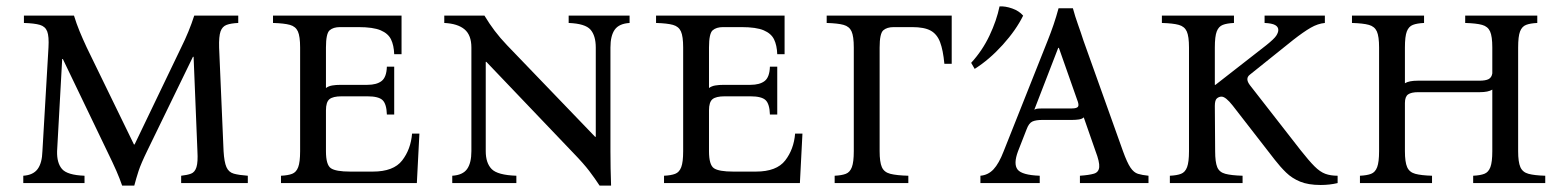

<svg xmlns="http://www.w3.org/2000/svg" viewBox="-20 -574 4906 602"><path d="M363 8Q355 -15 345 -38Q335 -61 314 -104L177 -389H175L159 -100Q158 -63 174.5 -44Q191 -25 245 -23V0H53V-23Q84 -25 98 -44Q112 -63 113 -100L132 -425Q134 -460 128 -475.5Q122 -491 105 -496Q88 -501 55 -502V-525H212Q220 -499 229.5 -476Q239 -453 252 -425L400 -121H402L548 -425Q560 -449 570.5 -474.5Q581 -500 589 -525H727V-502Q704 -501 690.5 -496Q677 -491 671.5 -475.5Q666 -460 667 -425L681 -100Q683 -66 690 -50Q697 -34 713 -29.5Q729 -25 757 -23V0H548V-23Q567 -25 579 -29.5Q591 -34 596 -50Q601 -66 599 -100L587 -396H585L443 -104Q422 -61 414.5 -38Q407 -15 401 8Z M861 0V-23Q883 -24 896 -29Q909 -34 915 -50Q921 -66 921 -100V-425Q921 -460 914 -475.5Q907 -491 889 -496Q871 -501 836 -502V-525H1239V-404H1216Q1215 -432 1206 -450.5Q1197 -469 1173.5 -479Q1150 -489 1104 -489H1046Q1025 -489 1013.5 -479Q1002 -469 1002 -425V-298Q1010 -304 1021.5 -306Q1033 -308 1049 -308H1132Q1161 -308 1176.5 -320Q1192 -332 1193 -365H1216V-215H1193Q1192 -248 1179.5 -260Q1167 -272 1132 -272H1051Q1024 -272 1013 -263Q1002 -254 1002 -228V-100Q1002 -57 1017.5 -46.5Q1033 -36 1078 -36H1149Q1214 -36 1241 -71Q1268 -106 1272 -155H1295L1287 0Z M1860 8Q1845 -15 1827.5 -38Q1810 -61 1778 -94L1505 -380H1503V-100Q1503 -63 1521.5 -44Q1540 -25 1599 -23V0H1398V-23Q1431 -25 1444.5 -44Q1458 -63 1458 -100V-425Q1458 -464 1436.5 -482Q1415 -500 1373 -502V-525H1499Q1514 -500 1531 -477.5Q1548 -455 1570 -432L1846 -145H1848V-425Q1848 -462 1831.5 -481Q1815 -500 1763 -502V-525H1954V-502Q1921 -500 1907.5 -481Q1894 -462 1894 -425V-100Q1894 -72 1894.5 -46.5Q1895 -21 1896 8Z M2062 0V-23Q2084 -24 2097 -29Q2110 -34 2116 -50Q2122 -66 2122 -100V-425Q2122 -460 2115 -475.5Q2108 -491 2090 -496Q2072 -501 2037 -502V-525H2440V-404H2417Q2416 -432 2407 -450.5Q2398 -469 2374.5 -479Q2351 -489 2305 -489H2247Q2226 -489 2214.5 -479Q2203 -469 2203 -425V-298Q2211 -304 2222.5 -306Q2234 -308 2250 -308H2333Q2362 -308 2377.5 -320Q2393 -332 2394 -365H2417V-215H2394Q2393 -248 2380.5 -260Q2368 -272 2333 -272H2252Q2225 -272 2214 -263Q2203 -254 2203 -228V-100Q2203 -57 2218.5 -46.5Q2234 -36 2279 -36H2350Q2415 -36 2442 -71Q2469 -106 2473 -155H2496L2488 0Z M2597 0V-23Q2619 -24 2632 -29Q2645 -34 2651 -50Q2657 -66 2657 -100V-425Q2657 -460 2650 -475.5Q2643 -491 2625 -496Q2607 -501 2572 -502V-525H2964V-374H2941Q2937 -417 2927.5 -442Q2918 -467 2898 -478Q2878 -489 2840 -489H2782Q2761 -489 2749.5 -479Q2738 -469 2738 -425V-100Q2738 -66 2745 -50Q2752 -34 2771.5 -29Q2791 -24 2828 -23V0Z M3501 -100Q3514 -64 3524.5 -48.5Q3535 -33 3548 -29Q3561 -25 3581 -23V0H3366V-23Q3395 -25 3410 -29.5Q3425 -34 3426.5 -50Q3428 -66 3415 -100L3378 -206Q3373 -201 3363 -199.5Q3353 -198 3342 -198H3249Q3228 -198 3217 -193Q3206 -188 3199 -169L3172 -100Q3157 -60 3170.5 -42.5Q3184 -25 3240 -23V0H3054V-23Q3078 -25 3095 -43Q3112 -61 3127 -100L3265 -447Q3275 -472 3283.5 -497Q3292 -522 3299 -548H3344Q3351 -522 3360 -497Q3369 -472 3377 -447ZM3341 -234Q3356 -234 3360 -239.5Q3364 -245 3357 -262L3300 -424H3298L3223 -230Q3228 -233 3234.5 -233.5Q3241 -234 3249 -234ZM3114 -554Q3132 -555 3153.5 -547.5Q3175 -540 3188 -525Q3166 -480 3124 -433.5Q3082 -387 3036 -358L3025 -377Q3060 -415 3082.5 -462.5Q3105 -510 3114 -554Z M4058 -103Q4084 -70 4101.5 -52.5Q4119 -35 4135.5 -29Q4152 -23 4174 -23V0Q4149 6 4121 6Q4082 6 4056.5 -4.5Q4031 -15 4012.5 -33Q3994 -51 3977 -73L3845 -243Q3823 -271 3810 -271Q3802 -271 3795.5 -265.5Q3789 -260 3789 -242L3790 -100Q3790 -66 3796.5 -50Q3803 -34 3822 -29Q3841 -24 3876 -23V0H3648V-23Q3670 -24 3683 -29Q3696 -34 3702 -50Q3708 -66 3708 -100V-425Q3708 -460 3701 -475.5Q3694 -491 3676 -496Q3658 -501 3623 -502V-525H3849V-502Q3827 -501 3814 -496Q3801 -491 3795 -475.5Q3789 -460 3789 -425V-308H3791L3950 -432Q3975 -452 3981.5 -462Q3988 -472 3988 -480Q3988 -490 3978 -495.5Q3968 -501 3945 -502V-525H4134V-502Q4112 -500 4089.5 -487Q4067 -474 4035 -449L3899 -340Q3883 -328 3899 -307Z M4740 -100Q4740 -66 4747 -50Q4754 -34 4772.5 -29Q4791 -24 4825 -23V0H4599V-23Q4621 -24 4634 -29Q4647 -34 4653 -50Q4659 -66 4659 -100V-293Q4646 -285 4620 -285H4427Q4405 -285 4395 -278Q4385 -271 4385 -251V-100Q4385 -66 4392 -50Q4399 -34 4417.5 -29Q4436 -24 4470 -23V0H4244V-23Q4266 -24 4279 -29Q4292 -34 4298 -50Q4304 -66 4304 -100V-425Q4304 -460 4297 -475.5Q4290 -491 4272 -496Q4254 -501 4219 -502V-525H4445V-502Q4423 -501 4410 -496Q4397 -491 4391 -475.5Q4385 -460 4385 -425V-313Q4398 -321 4425 -321H4618Q4638 -321 4647.5 -326Q4657 -331 4659 -344V-425Q4659 -460 4652 -475.5Q4645 -491 4627 -496Q4609 -501 4574 -502V-525H4800V-502Q4778 -501 4765 -496Q4752 -491 4746 -475.5Q4740 -460 4740 -425Z"/></svg>

Font: Bona Nova SC
Style: Regular
Weight: 400
Designer: Mateusz Machalski
Foundry: Capitalics
Version: Version 4.001; ttfautohint (v1.8.4.7-5d5b)